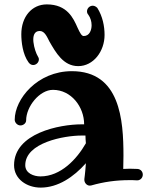

<svg xmlns="http://www.w3.org/2000/svg" viewBox="-20 -823 670 874"><path d="M371 -171C330 -99 257 -20 164 -20C134 -20 95 -34 95 -71C95 -174 273 -206 351 -206C357 -206 363 -206 369 -206C369 -194 370 -182 371 -171ZM605 -2C619 -2 630 -14 630 -28C630 -42 620 -53 606 -54C594 -54 582 -55 571 -55C561 -55 551 -54 541 -54C541 -67 542 -87 542 -114C542 -277 527 -499 307 -499C150 -499 47 -372 47 -278C47 -265 59 -252 73 -252C86 -252 99 -262 99 -275C99 -338 160 -414 221 -414C304 -414 363 -337 363 -257C360 -257 355 -257 351 -257C252 -257 44 -217 44 -71C44 -8 102 31 165 31C244 31 315 -17 371 -80C368 -35 364 -9 364 -8C364 -7 364 -5 364 -4C364 8 374 22 389 22C392 22 394 21 396 21C452 5 508 -3 569 -3C580 -3 592 -3 603 -2C604 -2 604 -2 605 -2ZM456 -664C456 -704 447 -749 423 -787C417 -793 410 -797 402 -797C389 -797 376 -786 376 -771C376 -766 378 -760 382 -756C392 -742 397 -725 397 -708C397 -687 388 -659 361 -659C352 -659 345 -671 333 -697C314 -740 286 -803 193 -803C125 -803 77 -747 77 -667C77 -633 83 -576 110 -539C116 -531 123 -527 131 -527C144 -527 157 -538 157 -553C157 -558 155 -562 152 -567C139 -587 109 -682 161 -682C184 -682 195 -653 205 -634C234 -584 268 -522 336 -522C405 -522 456 -589 456 -664Z"/></svg>

Font: Ribeye
Style: Regular
Weight: 400
Designer: Astigmatic (AOETI)
Foundry: Astigmatic (AOETI)
Version: Version 1.000